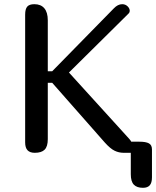

<svg xmlns="http://www.w3.org/2000/svg" viewBox="-20 -729 745 916"><path d="M229 -389 523 -689Q542 -709 563 -709Q578 -709 588.5 -699Q599 -689 599 -677Q599 -670 594 -665L309 -383L597 -66Q611 -50 611 -37Q611 -22 599.5 -11Q588 0 570 0Q547 0 526.5 -10Q506 -20 480 -49L229 -334H208V-65Q208 -30 193 -15Q178 0 146 0Q123 0 111.5 -12Q100 -24 100 -50V-659Q100 -686 110 -697.5Q120 -709 144 -709Q175 -709 191.5 -689.5Q208 -670 208 -632V-389ZM570 -53H645Q676 -53 690.5 -45Q705 -37 705 -16V117Q705 143 694.5 155Q684 167 662 167Q633 167 618.5 152Q604 137 604 102V0H570Z"/></svg>

Font: Marmelad for Arash.Academy
Style: Regular
Weight: 400
Designer: Manvel Shmavonyan
Foundry: Cyreal
Version: Version 1.110;Glyphs 3.2 (3202)